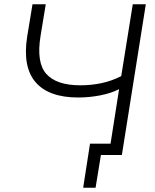

<svg xmlns="http://www.w3.org/2000/svg" viewBox="-20 -725 723 898"><path d="M427 153H369L401 -53H497L537 -308Q500 -289 449 -279Q398 -269 346 -269Q208 -269 146.5 -340.5Q85 -412 107 -553L132 -705H194L170 -559Q149 -433 196.5 -379.5Q244 -326 356 -326Q406 -326 454 -336Q502 -346 547 -369L601 -705H662L550 0H452Z"/></svg>

Font: Mulish Light
Style: Italic
Weight: 300
Italic angle: -9°
Designer: Vernon Adams
Foundry: Vernon Adams
Version: Version 3.603; ttfautohint (v1.8.3)